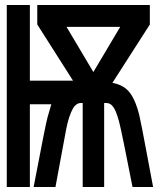

<svg xmlns="http://www.w3.org/2000/svg" viewBox="-20 -745 640 765"><path d="M7 -725H99V-423.5H271L128.5 -647.5V-725H577V-647.5L428 -415Q459.5 -409 480.2 -393Q501 -377 515.5 -344.5Q528 -316.5 536 -281.2Q544 -246 563.5 -141L590 0H508Q487 -107 473.5 -173.2Q460 -239.5 454.5 -260.2Q449 -281 442 -298.5Q434.5 -317 425.2 -325.8Q416 -334.5 404 -334.5H395V0H309.5V-334.5H301.5Q292.5 -334.5 284.5 -328.8Q276.5 -323 271 -313.5Q253.5 -282.5 243 -226.5L201 0H114Q140.5 -139.5 152.8 -200.2Q165 -261 169.5 -278Q179 -312.5 184.5 -329.5H99V0H7ZM459 -638H245L352 -458Z"/></svg>

Font: JuliaMono
Style: Bold
Weight: 700
Monospace: yes
Designer: cormullion
Foundry: corm
Version: Version 0.055; ttfautohint (v1.8.4)